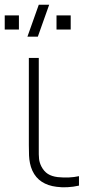

<svg xmlns="http://www.w3.org/2000/svg" viewBox="-42 -785 384 812"><path d="M197 5Q160.5 0.5 134.8 -16.2Q109 -33 95 -63Q88 -78.5 84.8 -94.8Q81.5 -111 80.8 -127.2Q80 -143.5 80 -171Q80 -173 80 -175Q80 -177 80 -179V-540H122V-179V-158Q121.5 -128.5 123.2 -112.8Q125 -97 133 -81Q144 -60 160.5 -49.5Q177 -39 202 -36Q251.5 -31 292 -40V0Q268 5.5 243.2 6.8Q218.5 8 197 5ZM197 -660V-720H257V-660ZM-22 -660V-720H38V-660ZM118 -630H74L122 -765H166Z"/></svg>

Font: Manrope
Style: Regular
Weight: 400
Designer: Mikhail Sharanda
Foundry: Mikhail Sharanda
Version: Version 4.503